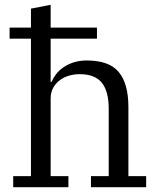

<svg xmlns="http://www.w3.org/2000/svg" viewBox="-20 -780 665 800"><path d="M35 -46H109V-619H20V-665H109V-744L191 -760V-665H384V-619H191V-439H195Q201 -454 213 -470Q225 -486 243.5 -499Q262 -512 286.5 -520Q311 -528 342 -528Q435 -528 475 -479.5Q515 -431 515 -334V-46H589V0H359V-46H433V-327Q433 -400 404 -435.5Q375 -471 312 -471Q290 -471 268.5 -465Q247 -459 229.5 -446Q212 -433 201.5 -414Q191 -395 191 -369V-46H265V0H35Z"/></svg>

Font: IBM Plex Serif
Style: Regular
Weight: 400
Designer: Mike Abbink, Paul van der Laan, Pieter van Rosmalen
Foundry: Bold Monday
Version: Version 2.6